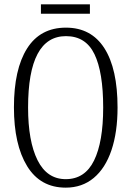

<svg xmlns="http://www.w3.org/2000/svg" viewBox="-20 -852 605 882"><path d="M44 -359Q44 -534 104.5 -629.5Q165 -725 283 -725Q399 -725 459.5 -630.5Q520 -536 520 -358Q520 -245 492 -162Q464 -79 410.5 -34.5Q357 10 282 10Q165 10 104.5 -89Q44 -188 44 -359ZM454 -358Q454 -520 414 -603Q374 -686 283 -686Q109 -686 109 -358Q109 -203 152.5 -116Q196 -29 282 -29Q370 -29 412 -114.5Q454 -200 454 -358ZM168 -832H393V-789H168Z"/></svg>

Font: Noto Serif CondLight
Style: Regular
Weight: 300
Width: 3
Designer: Monotype Design Team
Foundry: Monotype Imaging Inc.
Version: Version 1.001